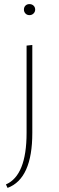

<svg xmlns="http://www.w3.org/2000/svg" viewBox="-20 -630 288 939"><path d="M97 -583Q97 -595 104.5 -602.5Q112 -610 124 -610Q136 -610 144 -602.5Q152 -595 152 -583Q152 -572 144 -564Q136 -556 124 -556Q112 -556 104.5 -564Q97 -572 97 -583ZM110 20V-407L138 -410V20Q138 244 17 289L9 272Q110 228 110 20Z"/></svg>

Font: EauTestInfant Extralight
Style: Regular
Weight: 250
Designer: Christian Thalmann (Catharsis Fonts)
Version: Version 0.001;PS 000.001;hotconv 1.0.88;makeotf.lib2.5.64775